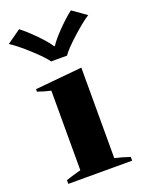

<svg xmlns="http://www.w3.org/2000/svg" viewBox="-155 -855 702 927"><g transform="rotate(-20 196.0 -391.5)"><path d="M-8 -733 63 -783Q97 -757 137 -716Q177 -675 194 -648H198Q215 -675 255 -716Q295 -757 329 -783L400 -733Q365 -711 309 -660Q253 -609 237 -584H155Q139 -609 83 -660Q27 -711 -8 -733ZM31 -19Q47 -25 89 -37Q93 -38 108 -42V-451Q79 -457 41 -470V-483L282 -506V-41Q318 -33 359 -19V0H31Z"/></g></svg>

Font: Trirong ExtraBold
Style: Regular
Weight: 800
Designer: Katatrad Team
Foundry: CadsonDemak
Version: Version 1.001